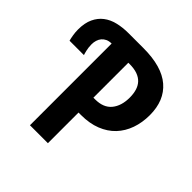

<svg xmlns="http://www.w3.org/2000/svg" viewBox="-190 -774 909 909"><g transform="rotate(45 265.0 -319.0)"><path d="M262.7 -638.2Q386.2 -638.2 447.5 -585.4Q508.8 -532.7 508.8 -435.1Q508.8 -385.3 493.9 -343Q479 -300.8 450 -270Q420.9 -239.3 377.7 -222.2Q334.5 -205.1 277.3 -205.1H261.2V0H141.1V-546.9Q124.5 -546.9 112.3 -541.3Q100.1 -535.6 92 -526.1Q84 -516.6 80.1 -503.9Q76.2 -491.2 76.2 -477.5Q76.2 -466.8 77.4 -456.8Q78.6 -446.8 80.6 -438.5Q82.5 -430.2 84.2 -424.3Q85.9 -418.5 86.9 -415.5H-9.3Q-12.2 -425.3 -15.4 -444.1Q-18.6 -462.9 -18.6 -481.4Q-18.6 -525.4 -4.6 -555.2Q9.3 -585 33.4 -603.5Q57.6 -622.1 90.8 -630.1Q124 -638.2 162.6 -638.2ZM382.8 -426.8Q382.8 -452.1 376.7 -472.9Q370.6 -493.7 357.2 -508.3Q343.8 -522.9 322 -530.8Q300.3 -538.6 269 -538.6H261.2V-304.7H272.9Q328.1 -304.7 355.5 -337.9Q382.8 -371.1 382.8 -426.8Z"/></g></svg>

Font: Code New Roman
Style: Bold
Weight: 700
Monospace: yes
Designer: Sam Radian
Foundry: Code New Roman
Version: Version 1.508 October 19, 2014